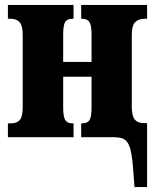

<svg xmlns="http://www.w3.org/2000/svg" viewBox="-20 -556 618 778"><path d="M520 137Q516 78 508.5 49.5Q501 21 486.5 10.5Q472 0 442 0H309V-56H312Q334 -56 342.5 -69Q351 -82 351 -121V-245H236V-121Q236 -83 244.5 -69.5Q253 -56 274 -56H278V0H12V-56H22Q48 -56 60 -69.5Q72 -83 72 -121V-416Q72 -452 59.5 -466Q47 -480 22 -480H12V-536H278V-480H274Q252 -480 244 -467Q236 -454 236 -415V-305H351V-416Q351 -453 342.5 -466.5Q334 -480 312 -480H309V-536H576V-480H567Q541 -480 527.5 -466Q514 -452 514 -415V-123Q514 -87 526 -72Q538 -57 564 -57H576V202H525Z"/></svg>

Font: Noto Serif CondBlack
Style: Regular
Weight: 900
Width: 3
Designer: Monotype Design Team
Foundry: Monotype Imaging Inc.
Version: Version 1.001